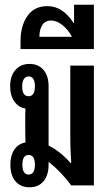

<svg xmlns="http://www.w3.org/2000/svg" viewBox="-20 -786 466 814"><path d="M105 8Q67 8 45.5 -17.5Q24 -43 24 -88Q24 -127 41 -152Q58 -177 88 -182Q87 -200 87 -229V-299Q87 -315 88 -326Q59 -330 41 -355.5Q23 -381 23 -420Q23 -464 45.5 -489.5Q68 -515 105 -515Q142 -515 164 -490Q186 -465 186 -420V-169Q236 -144 279 -95H282Q280 -122 279 -149Q278 -176 278 -225V-508H378V0H282Q240 -57 186 -100Q186 -94 186 -88Q186 -43 164.5 -17.5Q143 8 105 8ZM101 -378Q128 -378 128 -420Q128 -462 101 -462Q88 -462 81 -450.5Q74 -439 74 -420Q74 -378 101 -378ZM101 -46Q128 -46 128 -88Q128 -129 101 -129Q75 -129 75 -88Q75 -46 101 -46Z M67 -578V-611Q67 -676 96 -718Q125 -760 181 -760Q215 -760 243 -741Q271 -722 292 -688H294V-766H378V-578ZM147 -630H285Q270 -659 245.5 -679Q221 -699 197 -699Q171 -699 159 -679.5Q147 -660 147 -630Z"/></svg>

Font: Noto Sans Thai Looped UI Condensed Medium
Style: Regular
Weight: 500
Width: 3
Designer: Cadson Demak Team
Foundry: Cadson Demak Co., Ltd.
Version: Version 1.000